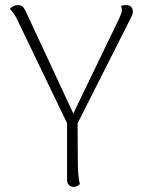

<svg xmlns="http://www.w3.org/2000/svg" viewBox="-20 -721 562 750"><path d="M263 -227Q257 -228 252.5 -230.5Q248 -233 245 -236.5Q242 -240 240 -244L43 -653Q38 -662 31 -671.5Q24 -681 18 -686Q24 -692 31.5 -696.5Q39 -701 50 -701Q61 -701 67.5 -695.5Q74 -690 79 -680L275 -259L256 -256L446 -650Q456 -671 456 -680Q456 -685 455.5 -689.5Q455 -694 452 -698Q458 -700 462.5 -700.5Q467 -701 474 -701Q486 -701 492.5 -694Q499 -687 499 -675Q499 -669 496 -661.5Q493 -654 488 -645L282 -237ZM283 -256 284 -94Q284 -63 286 -39.5Q288 -16 292 -2Q288 2 282 5.5Q276 9 267 9Q256 9 249 1.5Q242 -6 242 -19V-254Z"/></svg>

Font: Arima Thin ExtraLight
Style: Regular
Weight: 250
Version: Version 1.100